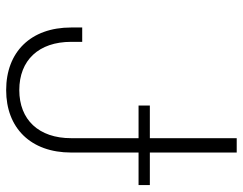

<svg xmlns="http://www.w3.org/2000/svg" viewBox="-102 -666 777 614"><g transform="rotate(90 287.0 -359.5)"><path d="M268.6 9.8C389.6 9.8 468.3 -68.4 468.3 -198.2V-413.6H572.3V-449.7H468.3V-727.5H422.4V-449.7H317.9V-413.6H422.4V-198.2C422.4 -94.2 363.3 -32.2 268.6 -32.2C173.3 -32.2 114.3 -94.2 114.3 -198.2V-233.4H68.4V-198.2C68.4 -68.4 147 9.8 268.6 9.8Z"/></g></svg>

Font: Raveo ExtraLight
Style: Regular
Weight: 200
Designer: Jakub Foglar, Rasmus Andersson (Inter)
Foundry: Jakubfoglar.com
Version: Version 1.100;Glyphs 3.2.3 (3260)